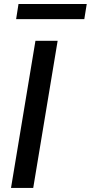

<svg xmlns="http://www.w3.org/2000/svg" viewBox="-20 -929 449 949"><path d="M264.9 -727.3 144.2 0H34.4L155.2 -727.3ZM408.7 -909.1 396.7 -834.5H59.7L71.4 -909.1Z"/></svg>

Font: Inter UI Medium
Style: Italic
Weight: 500
Italic angle: 9.39999°
Designer: Rasmus Andersson
Foundry: rsms
Version: 3.2;8d6f07862